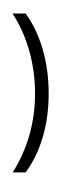

<svg xmlns="http://www.w3.org/2000/svg" viewBox="-20 -916 394 1204"><path d="M140.6 165H59.6Q199.7 -57.6 199.7 -330.1Q199.7 -466.3 164.1 -595Q128.4 -723.6 58.6 -831.5H140.6Q210.4 -735.4 247.8 -606Q285.2 -476.6 285.2 -329.1Q285.2 -180.7 247.8 -54.9Q210.4 70.8 140.6 165ZM90.3 -896.5ZM93.3 -591.8ZM156.2 267.6Z"/></svg>

Font: Noto Sans Gujarati
Style: Regular
Weight: 400
Designer: Monotype Design team
Foundry: Monotype Imaging Inc.
Version: Version 1.02 uh